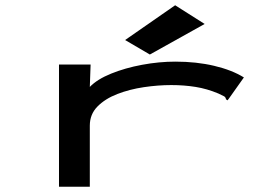

<svg xmlns="http://www.w3.org/2000/svg" viewBox="-20 -708 1040 729"><path d="M204 -463H324L321 -378Q349 -407 402 -428.5Q455 -450 519.5 -462Q584 -474 646 -474Q726 -474 793.5 -458Q861 -442 906 -414L850 -335L844 -327L838 -331Q837 -339 830.5 -342.5Q824 -346 809 -353Q766 -371 722.5 -378Q679 -385 630 -385Q580 -385 526 -377Q472 -369 425.5 -351Q379 -333 350 -303.5Q321 -274 321 -231V1H204ZM549 -501 455 -556 645 -688 757 -617Z"/></svg>

Font: Inconsolata UltraExpanded SemiBold
Style: Regular
Weight: 600
Width: 9
Monospace: yes
Designer: Raph Levien, Cyreal, Brenton Simpson
Foundry: Raph Levien, Cyreal, Google
Version: Version 3.001; ttfautohint (v1.8.2.53-6de2)